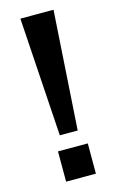

<svg xmlns="http://www.w3.org/2000/svg" viewBox="-109 -732 476 778"><g transform="rotate(-15 129.0 -343.0)"><path d="M92 -188 60 -686H199L167 -188ZM68 0V-127H193V0Z"/></g></svg>

Font: Archivo Narrow SemiBold
Style: Regular
Weight: 600
Designer: Hector Gatti
Foundry: Omnibus-Type
Version: Version 3.002